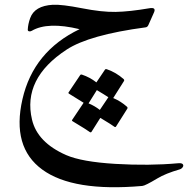

<svg xmlns="http://www.w3.org/2000/svg" viewBox="-20 -279 797 814"><path d="M632.8 -226.1 608.9 -172.4Q605 -164.1 597.7 -163.1Q358.4 -131.3 262.7 -68.8Q74.7 54.2 115.7 228Q138.2 324.7 260.3 378.4Q326.2 407.2 469.2 415.8Q612.3 424.3 734.9 413.1Q750.5 411.6 754.9 417.2Q759.3 422.9 754.6 429.7Q750 436.5 742.2 439Q681.6 456.5 647 477.5Q595.7 508.3 583.5 509.3Q289.6 535.2 159.2 439.9Q28.8 344.7 75.2 141.6Q121.6 -61.5 317.4 -155.3Q182.1 -188 114.7 -148.4Q108.9 -145 103.3 -146.2Q97.7 -147.5 97.7 -152.8Q98.6 -176.3 107.9 -202.1Q126.5 -254.4 204.1 -258.8Q242.7 -260.7 327.1 -244.1Q411.6 -227.5 470 -228.5Q528.3 -229.5 613.8 -244.1Q643.1 -249 632.8 -226.1ZM319.8 39.6Q322.3 35.6 328.1 37.6Q361.3 48.8 388.7 70.3L424.8 16.6Q427.2 12.7 433.1 14.6Q472.7 28.3 503.9 56.2Q508.3 60.1 505.4 64.9L460 136.7Q491.7 149.9 518.1 173.3Q522.5 177.2 519.5 182.1L471.7 257.8Q468.8 262.2 461.9 256.3Q455.6 251 405.3 220.7L367.7 280.3Q364.7 284.7 357.7 278.8Q350.6 272.9 287.6 234.9Q283.7 232.4 286.1 229L334.5 156.7Q318.4 146 272.5 118.2Q268.6 115.7 271 112.3ZM403.3 187 439 133.8Q439 133.8 439.5 133.3Q425.8 124 390.6 103L355.5 159.2Q381.3 169.9 403.3 187Z"/></svg>

Font: Amiri
Style: Regular
Weight: 400
Designer: Khaled Hosny
Version: Version 000.108